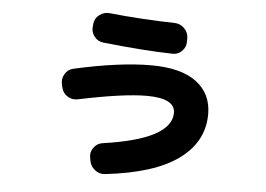

<svg xmlns="http://www.w3.org/2000/svg" viewBox="-49 -678 1097 791"><g transform="rotate(5 500.0 -282.5)"><path d="M206 -292 203 -305Q198 -328 210 -348Q222 -368 245 -373Q433 -415 562 -415Q687 -415 750.5 -367Q814 -319 814 -235Q814 -121 714.5 -48Q615 25 413 48Q389 51 370 36Q351 21 347 -3L345 -15Q341 -37 355 -56Q369 -75 392 -78Q673 -118 673 -228Q673 -288 555 -288Q459 -288 274 -249Q251 -244 231 -256.5Q211 -269 206 -292ZM373 -614Q506 -600 645 -597Q668 -596 684.5 -579Q701 -562 701 -539V-525Q701 -502 684.5 -485.5Q668 -469 645 -470Q522 -473 358 -491Q335 -493 320.5 -512Q306 -531 309 -554L310 -565Q313 -588 331.5 -602Q350 -616 373 -614Z"/></g></svg>

Font: Rounded Mplus 1c ExtraBold
Style: Regular
Weight: 800
Version: Version 1.059.20150529